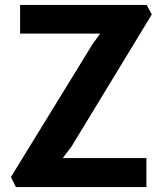

<svg xmlns="http://www.w3.org/2000/svg" viewBox="-20 -763 662 783"><path d="M45 0 24.5 -41 358 -584 388.5 -626H62V-743H578L599 -704L272 -166L236 -118.5H577V0Z"/></svg>

Font: Koeln Type Sans
Style: Bold
Weight: 700
Designer: Eben Sorkin
Foundry: Eben Sorkin
Version: Version 2.001